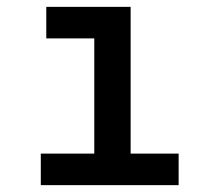

<svg xmlns="http://www.w3.org/2000/svg" viewBox="-20 -540 640 560"><path d="M99 0V-92H255V-428H115V-520H361V-92H501V0Z"/></svg>

Font: Iosevka SS04 Semibold Extended
Style: Regular
Weight: 600
Width: 7
Monospace: yes
Designer: Belleve Invis
Foundry: Belleve Invis
Version: Version 19.0.0; ttfautohint (v1.8.4)